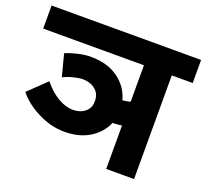

<svg xmlns="http://www.w3.org/2000/svg" viewBox="-147 -768 974 905"><g transform="rotate(20 340.0 -315.0)"><path d="M470.2 2.9V-214.8Q439.9 -210.9 423.8 -210.9Q402.3 -159.2 350.8 -126.7Q299.3 -94.2 223.1 -94.2Q157.7 -94.2 91.8 -127Q25.9 -159.7 -12.2 -208L77.1 -293.9Q110.8 -252 150.1 -228.5Q189.5 -205.1 226.1 -205.1Q259.3 -205.1 281.7 -220.7Q304.2 -236.3 308.8 -258.8Q313.5 -281.2 307.6 -303.5Q301.8 -325.7 278.8 -341.3Q255.9 -356.9 223.1 -356.9Q203.6 -356.9 174.6 -349.4Q145.5 -341.8 126 -331.1L97.2 -441.9Q123.5 -453.1 158.4 -461.2Q193.4 -469.2 221.2 -469.2Q306.6 -469.2 360.8 -429.2Q415 -389.2 431.2 -327.1Q450.7 -328.6 470.2 -334V-517.1H-35.2V-632.8H714.8V-517.1H609.9V2.9Z"/></g></svg>

Font: LT Superior
Style: Bold
Weight: 400
Designer: Daniel Lyons
Foundry: LyonsType
Version: Version 1.000